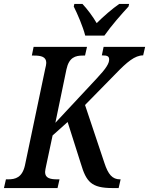

<svg xmlns="http://www.w3.org/2000/svg" viewBox="-39 -951 754 971"><path d="M392 -771H489C523 -820 576 -880 611 -918L614 -931H564C530 -908 483 -867 450 -834C431 -867 401 -907 378 -931H337L334 -918C353 -880 380 -818 392 -771ZM-19 0H252L262 -44H251C215 -44 189 -50 189 -81C189 -88 192 -101 194 -111L227 -266L303 -334L370 -123C397 -32 423 0 529 0H561L571 -44H568C529 -44 508 -69 489 -127L391 -420L547 -579C603 -637 643 -671 685 -671L695 -714H485L476 -671C505 -671 513 -666 513 -650C513 -630 498 -605 450 -554L241 -330L297 -600C310 -661 342 -670 380 -670H391L401 -714H131L122 -670H133C169 -670 195 -664 195 -633C195 -626 193 -617 189 -600L87 -114C73 -53 39 -44 2 -44H-9Z"/></svg>

Font: Noto Serif Condensed Medium
Style: Italic
Weight: 500
Width: 3
Italic angle: -12°
Designer: Monotype Design Team
Foundry: Monotype Imaging Inc.
Version: Version 2.013